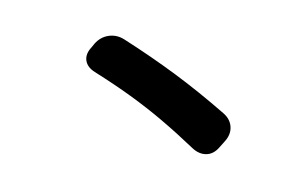

<svg xmlns="http://www.w3.org/2000/svg" viewBox="-58 -695 1116 700"><g transform="rotate(-10 500.0 -345.5)"><path d="M323 -570Q348 -590 378.5 -589Q409 -588 433 -566Q520 -486 593 -409Q666 -332 742 -238Q762 -213 758.5 -185Q755 -157 729 -137L705 -118Q680 -98 654 -102.5Q628 -107 609 -132Q562 -196 516 -251.5Q470 -307 419 -359.5Q368 -412 306 -468Q282 -490 283 -514.5Q284 -539 309 -558Z"/></g></svg>

Font: Chiron GoRound TC EB
Style: Regular
Weight: 700
Designer: Ryoko NISHIZUKA 西塚涼子 (kana, bopomofo & ideographs); Paul D. Hunt (Latin, Greek & Cyrillic); Sandoll Communications 산돌커뮤니
Foundry: Adobe
Version: Version 1.000;hotconv 1.1.1;makeotfexe 2.6.0